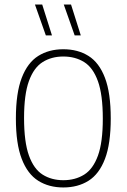

<svg xmlns="http://www.w3.org/2000/svg" viewBox="-20 -819 558 846"><path d="M259 7Q195.5 7 148.5 -22.5Q101.5 -52 75.8 -118.8Q50 -185.5 50 -297Q50 -409 75.8 -476Q101.5 -543 148.5 -572.5Q195.5 -602 259 -602Q323 -602 370 -572.5Q417 -543 442.5 -476Q468 -409 468 -297Q468 -185.5 442.5 -118.8Q417 -52 370 -22.5Q323 7 259 7ZM259 -25Q311.5 -25 350.8 -49.5Q390 -74 411.5 -133Q433 -192 433 -296Q433 -401.5 411.5 -461.2Q390 -521 350.8 -545.5Q311.5 -570 259 -570Q207 -570 168 -545.5Q129 -521 107.5 -462Q86 -403 86 -299Q86 -193.5 107.5 -133.8Q129 -74 168 -49.5Q207 -25 259 -25ZM309 -663 261 -799H293L336 -663ZM182 -663 134 -799H166L209 -663Z"/></svg>

Font: Encode Sans SC Condensed Thin
Style: Regular
Weight: 100
Width: 3
Designer: Multiple Designers
Foundry: Impallari Type
Version: Version 3.002